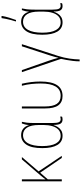

<svg xmlns="http://www.w3.org/2000/svg" viewBox="713 -1550 1073 2540"><g transform="rotate(-90 1250.0 -280.5)"><path d="M121 0V-528H147V-373Q147 -332 147 -295Q147 -258 146 -217H148Q161 -234 172 -248.5Q183 -263 195 -277L411 -528H442L252 -307L458 0H430L235 -286L147 -185V0Z M723 10Q643 10 601.5 -59Q560 -128 560 -258Q560 -400 606.5 -469Q653 -538 732 -538Q782 -538 815.5 -511.5Q849 -485 863 -438H866Q867 -461 872.5 -483.5Q878 -506 886 -528H908Q901 -499 896.5 -462Q892 -425 892 -358V-123Q892 -60 904 -37.5Q916 -15 942 -15Q950 -15 959.5 -16.5Q969 -18 977 -22V3Q963 10 939 10Q900 10 883.5 -17.5Q867 -45 867 -108H865Q856 -80 839 -53Q822 -26 794 -8Q766 10 723 10ZM724 -15Q773 -15 804.5 -45Q836 -75 851 -126.5Q866 -178 866 -240V-300Q866 -408 831 -460.5Q796 -513 733 -513Q661 -513 624 -446.5Q587 -380 587 -258Q587 -140 622 -77.5Q657 -15 724 -15Z M1250 10Q1168 10 1126.5 -45.5Q1085 -101 1085 -219V-528H1111V-226Q1111 -117 1145.5 -66Q1180 -15 1252 -15Q1335 -15 1375 -82Q1415 -149 1415 -278Q1415 -336 1408.5 -400.5Q1402 -465 1385 -528H1412Q1426 -465 1433.5 -406.5Q1441 -348 1441 -282Q1441 -134 1393 -62Q1345 10 1250 10Z M1708 236Q1708 194 1713.5 148.5Q1719 103 1726.5 61Q1734 19 1741 -10L1565 -528H1592L1718 -167Q1730 -133 1738.5 -103.5Q1747 -74 1754 -45H1755Q1763 -76 1770 -102.5Q1777 -129 1790 -169L1907 -528H1935L1780 -50Q1755 29 1744.5 102Q1734 175 1733 236Z M2223 10Q2143 10 2101.5 -59Q2060 -128 2060 -258Q2060 -400 2106.5 -469Q2153 -538 2232 -538Q2282 -538 2315.5 -511.5Q2349 -485 2363 -438H2366Q2367 -461 2372.5 -483.5Q2378 -506 2386 -528H2408Q2401 -499 2396.5 -462Q2392 -425 2392 -358V-123Q2392 -60 2404 -37.5Q2416 -15 2442 -15Q2450 -15 2459.5 -16.5Q2469 -18 2477 -22V3Q2463 10 2439 10Q2400 10 2383.5 -17.5Q2367 -45 2367 -108H2365Q2356 -80 2339 -53Q2322 -26 2294 -8Q2266 10 2223 10ZM2224 -15Q2273 -15 2304.5 -45Q2336 -75 2351 -126.5Q2366 -178 2366 -240V-300Q2366 -408 2331 -460.5Q2296 -513 2233 -513Q2161 -513 2124 -446.5Q2087 -380 2087 -258Q2087 -140 2122 -77.5Q2157 -15 2224 -15ZM2237 -614Q2245 -636 2253.5 -669Q2262 -702 2269.5 -736.5Q2277 -771 2280 -797H2308V-789Q2301 -746 2285 -694.5Q2269 -643 2255 -606H2237Z"/></g></svg>

Font: Noto Sans Mono ExtraCondensed Thin
Style: Regular
Weight: 100
Width: 2
Designer: Monotype Design Team
Foundry: Monotype Imaging Inc.
Version: Version 2.014; ttfautohint (v1.8.4.7-5d5b)